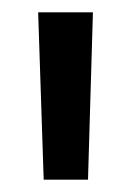

<svg xmlns="http://www.w3.org/2000/svg" viewBox="-20 -760 214 312"><path d="M131 -740 123 -468H51L42 -740Z"/></svg>

Font: Pathway Extreme
Style: Regular
Weight: 400
Designer: Eduardo Rodriguez Tunni
Foundry: Eduardo Rodriguez Tunni
Version: Version 1.001;gftools[0.9.26]